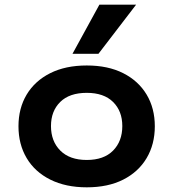

<svg xmlns="http://www.w3.org/2000/svg" viewBox="-20 -791 741 821"><path d="M351 10Q261 10 195 -23Q129 -56 94 -115Q59 -174 59 -251Q59 -328 94 -386.5Q129 -445 194.5 -478Q260 -511 351 -511Q442 -511 507 -478Q572 -445 607 -386.5Q642 -328 642 -251Q642 -174 607 -115Q572 -56 507 -23Q442 10 351 10ZM351 -107Q424 -107 463.5 -147Q503 -187 503 -252Q503 -316 463.5 -355Q424 -394 351 -394Q277 -394 237.5 -355Q198 -316 198 -252Q198 -187 238 -147Q278 -107 351 -107ZM290 -561 405 -771H562L401 -561Z"/></svg>

Font: Nunito Sans 7pt SemiExpanded
Style: Bold
Weight: 700
Width: 6
Designer: Vernon Adams
Foundry: Vernon Adams
Version: Version 3.101;gftools[0.9.27]